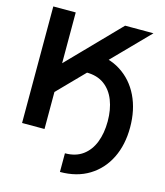

<svg xmlns="http://www.w3.org/2000/svg" viewBox="-135 -825 990 1150"><g transform="rotate(15 360.0 -249.5)"><path d="M346.2 -392.1Q412.1 -392.1 456.1 -360Q500 -327.9 522.1 -271.4Q544.2 -214.8 544.2 -141.6Q544.2 -68.4 522.1 -11.8Q500 44.7 456.1 76.8Q412.1 108.9 346.2 108.9V224.6Q450.7 224.6 526.2 178.2Q601.8 131.8 642.6 49.3Q683.3 -33.2 683.3 -141.6Q683.3 -250.2 642.6 -334.6Q601.8 -418.9 526.2 -467Q450.7 -515.1 346.2 -515.1Q323 -515.1 305.5 -507.3Q288.1 -499.5 277 -489.1Q265.9 -478.8 260.7 -470.2L271.5 -347.4Q271.7 -363.5 282 -373.3Q292.2 -383.1 309.2 -387.6Q326.2 -392.1 346.2 -392.1ZM190.4 -229.5 672.4 -722.7Q660.4 -722.7 636.2 -722.7Q612.1 -722.7 584.5 -722.7Q556.9 -722.7 532.8 -722.7Q508.8 -722.7 496.6 -722.7L190.4 -407.7V-722.7H51.3V0H190.4Z"/></g></svg>

Font: Giphurs
Style: Regular
Weight: 400
Version: Version 2.010